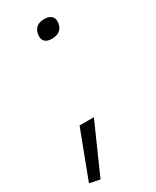

<svg xmlns="http://www.w3.org/2000/svg" viewBox="-202 -595 650 802"><g transform="rotate(-30 123.5 -194.0)"><path d="M-19 145 68 -84H137L31 155ZM150 -455Q127 -455 116 -466Q105 -477 108 -499Q111 -521 125 -532Q139 -543 162 -543Q185 -543 196.5 -531.5Q208 -520 205 -499Q202 -477 187.5 -466Q173 -455 150 -455Z"/></g></svg>

Font: Plata Sans Light
Style: Italic
Weight: 300
Italic angle: -8°
Designer: Pablo Impallari, Andres Torresi, & Cristiano Sobral
Foundry: Pablo Impallari, Andres Torresi, & Cristiano Sobral
Version: Version 1.00;December 28, 2019;FontCreator 12.0.0.2547 64-bi